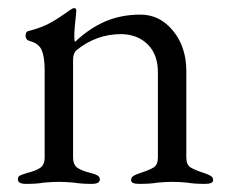

<svg xmlns="http://www.w3.org/2000/svg" viewBox="-20 -450 568 473"><path d="M24 -8Q24 -15 29 -17.5Q34 -20 47 -24Q68 -29 79 -36.5Q90 -44 90 -62V-277Q90 -309 83 -326Q76 -343 53 -349Q43 -352 43 -362Q43 -373 52 -374Q83 -382 104.5 -394Q126 -406 152 -425Q159 -430 163 -430Q168 -430 168 -423L166 -402Q165 -394 164 -382.5Q163 -371 163 -359Q163 -349 165 -347Q201 -381 240 -397.5Q279 -414 326 -414Q374 -414 406.5 -374Q439 -334 439 -275V-62Q439 -44 449.5 -37.5Q460 -31 482 -24Q494 -20 499.5 -16.5Q505 -13 505 -6Q505 3 485 3Q458 3 442 0Q422 -2 405 -2Q389 -2 367 0Q351 3 323 3Q303 3 303 -6Q303 -13 308.5 -16.5Q314 -20 326 -24Q348 -31 358.5 -37.5Q369 -44 369 -62V-272Q369 -315 344.5 -340Q320 -365 279 -366Q217 -366 168 -326Q160 -318 160 -303V-62Q160 -44 171 -36.5Q182 -29 203 -24Q215 -21 220.5 -17.5Q226 -14 226 -8Q226 3 206 3Q180 3 163 0Q141 -2 125 -2Q109 -2 87 0Q71 3 44 3Q24 3 24 -8Z"/></svg>

Font: EB Garamond
Style: Regular
Weight: 400
Designer: Georg Duffner and Octavio Pardo
Foundry: Georg Duffner
Version: Version 1.000; ttfautohint (v1.6)